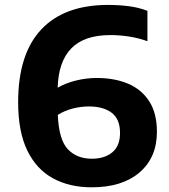

<svg xmlns="http://www.w3.org/2000/svg" viewBox="-20 -770 703 799"><path d="M361.5 9.5Q269.5 9.5 200.8 -27.8Q132 -65 93.8 -143.2Q55.5 -221.5 55.5 -344.5Q55.5 -545 151.5 -647.2Q247.5 -749.5 429.5 -749.5Q475 -749.5 516 -744.2Q557 -739 593.5 -725V-598.5Q558 -611.5 518 -617.8Q478 -624 439.5 -624Q330.5 -624 276.8 -568.8Q223 -513.5 220 -405Q252.5 -424 295.8 -434.8Q339 -445.5 383 -445.5Q456.5 -445.5 512.8 -421.8Q569 -398 601 -348.5Q633 -299 633 -221.5Q633 -114.5 560.8 -52.5Q488.5 9.5 361.5 9.5ZM349.5 -327Q317 -327 283.2 -318.5Q249.5 -310 220.5 -292Q225 -188 262.5 -148.8Q300 -109.5 362 -109.5Q415 -109.5 447.2 -136Q479.5 -162.5 479.5 -217Q479.5 -274 445 -300.5Q410.5 -327 349.5 -327Z"/></svg>

Font: Encode Sans SemiExpanded SemiExpanded
Style: Bold
Weight: 700
Width: 6
Designer: Multiple Designers
Foundry: Impallari Type
Version: Version 3.000; ttfautohint (v1.8.3) -l 8 -r 50 -G 200 -x 14 